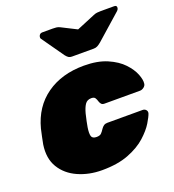

<svg xmlns="http://www.w3.org/2000/svg" viewBox="-139 -873 900 992"><g transform="rotate(-20 310.5 -377.5)"><path d="M253 10Q182 10 122.5 -16.5Q63 -43 32 -94Q1 -145 12 -219Q15 -235 20 -259Q25 -283 29 -300Q58 -411 142 -470.5Q226 -530 348 -530Q423 -530 475 -507.5Q527 -485 557.5 -452.5Q588 -420 600.5 -388Q613 -356 610 -336Q609 -325 598.5 -317Q588 -309 577 -309H382Q371 -309 365.5 -314.5Q360 -320 357 -329Q353 -343 347.5 -351Q342 -359 327 -359Q304 -359 292.5 -342Q281 -325 273 -295Q268 -273 264 -255.5Q260 -238 258 -224Q253 -192 257.5 -176.5Q262 -161 285 -161Q303 -161 311 -169Q319 -177 328 -191Q334 -200 342 -205.5Q350 -211 361 -211H556Q567 -211 574 -203Q581 -195 578 -184Q573 -168 554 -136.5Q535 -105 497.5 -71Q460 -37 400 -13.5Q340 10 253 10ZM307 -595Q296 -595 289 -599.5Q282 -604 274 -614L188 -736Q184 -741 186 -749Q188 -757 193 -761Q198 -765 205 -765H263Q273 -765 282.5 -764Q292 -763 302 -758L385 -716L486 -758Q497 -763 507 -764Q517 -765 527 -765H601Q617 -765 614 -749Q612 -741 606 -736L468 -614Q456 -604 447 -599.5Q438 -595 427 -595Z"/></g></svg>

Font: Rubik Black
Style: Italic
Weight: 900
Italic angle: -12°
Designer: Hubert and Fischer
Foundry: Hubert and Fischer
Version: Version 2.300;gftools[0.9.30]